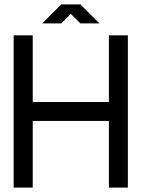

<svg xmlns="http://www.w3.org/2000/svg" viewBox="-20 -859 648 879"><path d="M478.5 -697.3H565.4V0H478.5V-305.2H129.9V0H42.5V-697.3H129.9V-392.1H478.5ZM260.7 -838.9H347.7L435.1 -752H347.7L304.2 -795.4L260.7 -752H173.3Z"/></svg>

Font: Qaz
Style: Regular
Weight: 400
Designer: GGBotNet
Foundry: f0n7
Version: 0.70